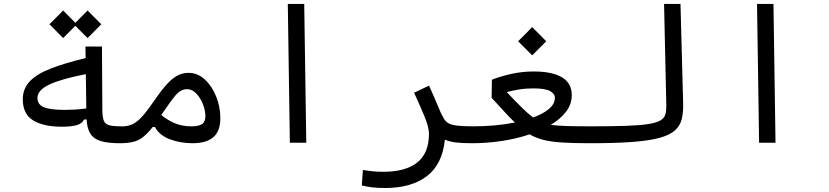

<svg xmlns="http://www.w3.org/2000/svg" viewBox="-20 -713 4142 959"><path d="M288.6 -80.1Q197.8 -80.1 145.8 -111.6Q93.8 -143.1 93.8 -216.8Q93.8 -270.5 129.4 -307.4Q165 -344.2 235.1 -371.3Q305.2 -398.4 407.7 -422.9L406.7 -480.5H489.3L491.2 -162.6Q491.7 -127.9 498.3 -110.6Q504.9 -93.3 525.1 -87.6Q545.4 -82 585.9 -82Q606.4 -82 614.3 -74.2Q622.1 -66.4 622.1 -44.9Q622.1 -21 613.5 -9.3Q605 2.4 580.1 2.4Q518.6 2.4 482.9 -8.5Q447.3 -19.5 431.2 -45.4Q415 -71.3 412.6 -116.2H400.4Q389.6 -95.2 362.1 -87.6Q334.5 -80.1 288.6 -80.1ZM408.7 -342.8Q282.7 -317.9 224.9 -290Q167 -262.2 167 -223.6Q167 -190.9 199 -177.5Q231 -164.1 305.7 -164.1Q326.7 -164.1 356 -165.8Q385.3 -167.5 411.1 -171.4ZM417.5 -522.9 356.4 -584 295.4 -522.9 227.1 -591.8 295.4 -660.6 356.4 -599.1 417.5 -660.6 485.8 -591.8Z M577.1 2.4Q564 2.4 558.3 -8.1Q552.7 -18.6 552.7 -44.9Q552.7 -81.5 585.9 -81.5Q616.7 -81.5 640.1 -91.8Q663.6 -102.1 689.2 -130.1Q714.8 -158.2 752 -212.4Q788.1 -265.1 815.9 -294.9Q843.8 -324.7 868.9 -336.9Q894 -349.1 921.9 -349.1Q967.3 -349.1 1003.2 -315.9Q1039.1 -282.7 1059.8 -230.7Q1080.6 -178.7 1080.6 -122.6Q1080.6 -57.6 1045.4 -27.6Q1010.3 2.4 941.4 2.4Q881.3 2.4 828.6 -17.3Q775.9 -37.1 753.9 -78.6H742.7Q717.8 -46.9 695.3 -29.1Q672.9 -11.2 645.3 -4.4Q617.7 2.4 577.1 2.4ZM785.6 -138.7Q819.8 -110.8 855.7 -96.4Q891.6 -82 937 -82Q973.6 -82 989.7 -93.5Q1005.9 -105 1005.9 -133.8Q1005.9 -160.2 993.9 -191.4Q981.9 -222.7 961.2 -245.1Q940.4 -267.6 914.1 -267.6Q882.8 -267.6 857.7 -237.8Q832.5 -208 793.9 -150.9Q789.6 -144 785.6 -138.7Z M1427.7 0 1417.5 -693.4H1499.5L1509.8 0Z M2202.1 -15.6Q2189.5 108.4 2111.6 167.2Q2033.7 226.1 1903.8 226.1Q1866.7 226.1 1839.8 222.9Q1813 219.7 1787.1 213.4L1792.5 136.2Q1819.8 140.1 1841.3 142.6Q1862.8 145 1895.5 145Q2005.4 145 2064 98.6Q2122.6 52.2 2122.6 -44.9Q2122.6 -78.1 2099.6 -133.1Q2076.7 -188 2048.3 -250L2123 -285.2Q2151.4 -223.1 2166.7 -184.6Q2182.1 -146 2197.3 -120.1Q2205.6 -106 2219.5 -97.7Q2233.4 -89.4 2262.2 -85.7Q2291 -82 2343.8 -82Q2362.3 -82 2370.6 -74Q2378.9 -65.9 2378.9 -44.4Q2378.9 -17.6 2367.2 -7.6Q2355.5 2.4 2337.9 2.4Q2286.1 2.4 2254.9 -1.7Q2223.6 -5.9 2202.1 -15.6Z M2336.4 2.4 2343.8 -82Q2455.6 -82 2551.8 -101.1Q2524.4 -127.4 2497.3 -157.2Q2470.2 -187 2435.5 -224.6L2437 -314.9Q2480 -332 2534.4 -344Q2588.9 -356 2646 -356Q2738.3 -356 2787.1 -326.7Q2835.9 -297.4 2835.9 -237.8Q2835.9 -192.9 2807.6 -155.5Q2779.3 -118.2 2731 -89.4Q2762.7 -85 2810.8 -83.5Q2858.9 -82 2929.7 -82Q2963.4 -82 2972.9 -74Q2982.4 -65.9 2982.4 -43.5Q2982.4 -19.5 2970.9 -8.5Q2959.5 2.4 2921.9 2.4Q2842.3 2.4 2787.4 -1.2Q2732.4 -4.9 2694.1 -14.4Q2655.8 -23.9 2625.5 -42Q2560.5 -20 2485.8 -8.8Q2411.1 2.4 2336.4 2.4ZM2642.6 -126Q2692.4 -144 2721.9 -168.9Q2751.5 -193.8 2751.5 -224.1Q2751.5 -244.6 2727.5 -258.1Q2703.6 -271.5 2644 -271.5Q2604.5 -271.5 2571.3 -265.9Q2538.1 -260.3 2511.2 -252.9Q2554.7 -207 2584 -178Q2613.3 -148.9 2642.6 -126ZM2638.2 -436.5 2567.9 -506.8 2638.2 -577.6 2708.5 -506.8Z M2923.8 2.4Q2896 2.4 2896 -41Q2896 -64.9 2905.5 -73.5Q2915 -82 2929.7 -82Q3037.6 -82 3107.7 -84.5Q3177.7 -86.9 3218.8 -93.5Q3259.8 -100.1 3279.1 -111.8Q3298.3 -123.5 3303.5 -142.1Q3308.6 -160.6 3308.1 -187L3296.9 -693.4H3378.9L3392.1 -200.2Q3393.6 -153.8 3385.5 -119.6Q3377.4 -85.4 3351.6 -62Q3325.7 -38.6 3274.2 -24.4Q3222.7 -10.3 3137.2 -3.9Q3051.8 2.4 2923.8 2.4Z M3771.5 0 3761.2 -693.4H3843.3L3853.5 0Z"/></svg>

Font: Cascadia Mono SemiLight
Style: Regular
Weight: 350
Monospace: yes
Designer: Aaron Bell
Foundry: Saja Typeworks
Version: Version 2404.023; ttfautohint (v1.8.4)